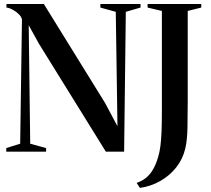

<svg xmlns="http://www.w3.org/2000/svg" viewBox="-20 -763 1061 966"><path d="M11.5 0V-18L81.5 -40L90.5 -666Q87 -679.5 74 -692.2Q61 -705 44 -714.2Q27 -723.5 12.5 -725V-743H200.5L508 -246L571 -128L562.5 -703.5L485 -725V-743H687V-725L613 -703.5L604.5 0H512.5L176.5 -542L124.5 -636L132 -40L212 -18V0ZM667.5 157Q695 148 715.2 131.2Q735.5 114.5 750.2 89Q765 63.5 775.5 27.5Q783 3 787 -27.5Q791 -58 792.8 -101.8Q794.5 -145.5 794.5 -210V-708L722.5 -725V-743H992.5V-725L924.5 -708V-255Q924.5 -182.5 923.2 -120.2Q922 -58 912.5 -17Q900 37 866.8 79Q833.5 121 786.2 147.8Q739 174.5 684 182.5Z"/></svg>

Font: Merriweather 144pt SemiBold
Style: Regular
Weight: 600
Version: Version 2.100